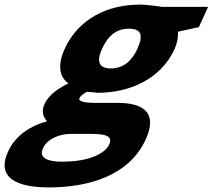

<svg xmlns="http://www.w3.org/2000/svg" viewBox="-71 -576 926 836"><path d="M212 -366C178 -294 187 -241 227 -213C206 -203 185 -190 169 -178C150 -163 133 -145 123 -123C107 -90 119 -64 134 -48C65 -29 -1 10 -35 82C-91 202 9 240 141 240C315 240 491 189 563 32C615 -80 560 -128 442 -128H345C286 -128 269 -138 275 -149C279 -158 290 -166 307 -176L325 -175L354 -172C495 -172 629 -232 689 -362C701 -389 705 -414 704 -438L795 -458L835 -546H635C619 -549 562 -556 539 -556C398 -556 272 -495 212 -366ZM317 7C380 7 424 12 404 54C394 75 371 93 335 107C299 121 252 128 197 128C138 128 96 112 116 70C134 29 187 7 237 7ZM373 -363C401 -424 438 -451 491 -451C543 -451 555 -424 527 -363C503 -310 465 -278 411 -278C358 -278 349 -311 373 -363Z"/></svg>

Font: Passageway
Style: BdSuIt
Weight: 700
Foundry: Ascender Corporation
Version: Version 1.11